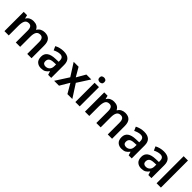

<svg xmlns="http://www.w3.org/2000/svg" viewBox="364 -2281 3812 3812"><g transform="rotate(45 2270.5 -375.0)"><path d="M660 -551Q612 -551 570 -530.5Q528 -510 504 -466H496Q458 -551 342 -551Q293 -551 253.5 -531Q214 -511 191 -469H186L168 -541H74V0H195V-268Q195 -359 219.5 -407Q244 -455 308 -455Q393 -455 393 -333V0H515V-286Q515 -368 540.5 -411.5Q566 -455 628 -455Q714 -455 714 -333V0H835V-352Q835 -456 791 -503.5Q747 -551 660 -551Z M1266 -258V-211Q1266 -145 1231 -112Q1196 -79 1146 -79Q1112 -79 1091 -96.5Q1070 -114 1070 -155Q1070 -200 1099.5 -226Q1129 -252 1205 -255ZM1190 -551Q1135 -551 1085.5 -537.5Q1036 -524 998 -503L1035 -421Q1069 -438 1105.5 -449.5Q1142 -461 1179 -461Q1220 -461 1243 -437.5Q1266 -414 1266 -359V-331L1179 -328Q945 -321 945 -156Q945 -70 990.5 -30Q1036 10 1104 10Q1168 10 1204.5 -10.5Q1241 -31 1274 -75H1278L1301 0H1387V-365Q1387 -551 1190 -551Z M1646 -276 1477 -541H1615L1725 -352L1834 -541H1972L1802 -276L1980 0H1842L1725 -201L1606 0H1469Z M2127 -748Q2099 -748 2079 -733.5Q2059 -719 2059 -684Q2059 -650 2079 -635Q2099 -620 2127 -620Q2154 -620 2174 -635Q2194 -650 2194 -684Q2194 -719 2174 -733.5Q2154 -748 2127 -748ZM2187 -541H2065V0H2187Z M2921 -551Q2873 -551 2831 -530.5Q2789 -510 2765 -466H2757Q2719 -551 2603 -551Q2554 -551 2514.5 -531Q2475 -511 2452 -469H2447L2429 -541H2335V0H2456V-268Q2456 -359 2480.5 -407Q2505 -455 2569 -455Q2654 -455 2654 -333V0H2776V-286Q2776 -368 2801.5 -411.5Q2827 -455 2889 -455Q2975 -455 2975 -333V0H3096V-352Q3096 -456 3052 -503.5Q3008 -551 2921 -551Z M3527 -258V-211Q3527 -145 3492 -112Q3457 -79 3407 -79Q3373 -79 3352 -96.5Q3331 -114 3331 -155Q3331 -200 3360.5 -226Q3390 -252 3466 -255ZM3451 -551Q3396 -551 3346.5 -537.5Q3297 -524 3259 -503L3296 -421Q3330 -438 3366.5 -449.5Q3403 -461 3440 -461Q3481 -461 3504 -437.5Q3527 -414 3527 -359V-331L3440 -328Q3206 -321 3206 -156Q3206 -70 3251.5 -30Q3297 10 3365 10Q3429 10 3465.5 -10.5Q3502 -31 3535 -75H3539L3562 0H3648V-365Q3648 -551 3451 -551Z M4080 -258V-211Q4080 -145 4045 -112Q4010 -79 3960 -79Q3926 -79 3905 -96.5Q3884 -114 3884 -155Q3884 -200 3913.5 -226Q3943 -252 4019 -255ZM4004 -551Q3949 -551 3899.5 -537.5Q3850 -524 3812 -503L3849 -421Q3883 -438 3919.5 -449.5Q3956 -461 3993 -461Q4034 -461 4057 -437.5Q4080 -414 4080 -359V-331L3993 -328Q3759 -321 3759 -156Q3759 -70 3804.5 -30Q3850 10 3918 10Q3982 10 4018.5 -10.5Q4055 -31 4088 -75H4092L4115 0H4201V-365Q4201 -551 4004 -551Z M4467 0H4346V-760H4467Z"/></g></svg>

Font: Noto Sans Display Medium
Style: Regular
Weight: 500
Designer: Monotype Design Team
Foundry: Monotype Imaging Inc.
Version: Version 1.900